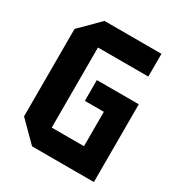

<svg xmlns="http://www.w3.org/2000/svg" viewBox="-166 -814 868 928"><g transform="rotate(30 267.5 -350.0)"><path d="M42 -106V-594L148 -700H466V-573H185V-126H365V-318H259V-434H493V0H148Z"/></g></svg>

Font: Tektur SemiCondensed SemiBold
Style: Regular
Weight: 600
Width: 4
Designer: Adam Jagosz
Foundry: Adam Jagosz
Version: Version 1.005;gftools[0.9.30]